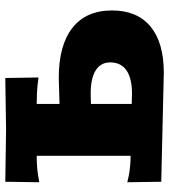

<svg xmlns="http://www.w3.org/2000/svg" viewBox="24 -666 651 740"><g transform="rotate(-90 350.0 -295.5)"><path d="M18.1 -130.9 43.9 -125Q80.1 -118.2 120.1 -118.2V-480Q73.2 -480 42 -474.1L18.1 -470.2L20 -601.1L220.2 -598.1L419.9 -601.1L421.9 -473.1L397.9 -476.1Q363.3 -480 319.8 -480V-392.1L419.9 -395Q546.4 -395 613.3 -342.3Q680.2 -289.6 680.2 -189.9Q680.2 -92.8 618.4 -41.5Q556.6 9.8 439.9 9.8L20 0ZM319.8 -113.8 359.9 -112.8Q418.5 -112.8 449.2 -134Q480 -155.3 480 -196.8Q480 -233.4 449.2 -252.7Q418.5 -272 359.9 -272L319.8 -271Z"/></g></svg>

Font: Zantroke
Style: Regular
Weight: 500
Foundry: gluk
Version: Version 0.36